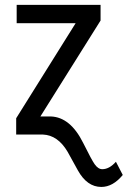

<svg xmlns="http://www.w3.org/2000/svg" viewBox="-20 -548 520 782"><path d="M144.5 -73.7H187Q266.6 -70.8 318.8 34.2Q354 105 365.7 121.1Q379.9 141.1 396.5 141.1Q425.3 141.1 452.1 110.8L480 164.6Q439.9 213.4 392.6 213.4Q334.5 213.4 296.9 145.5L255.4 70.3Q215.3 2.4 154.8 0H45.9V-66.4L288.1 -453.6H47.9V-528.3H389.6V-464.4Z"/></svg>

Font: Roboto Condensed
Style: Regular
Weight: 400
Designer: Google
Version: Version 2.001047; 2015